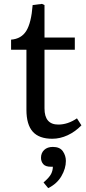

<svg xmlns="http://www.w3.org/2000/svg" viewBox="-20 -700 444 988"><path d="M249 14Q181 14 148.5 -22.5Q116 -59 116 -135V-444H37V-496Q90 -500 115.5 -541.5Q141 -583 148 -674L196 -680L209 -674V-507H365V-444H209V-142Q209 -59 280 -59Q329 -59 376 -91L399 -55Q367 -22 328 -4Q289 14 249 14ZM228 268 204 239Q234 213 243 195Q252 177 252 158H242Q214 158 202.5 144.5Q191 131 191 112Q191 87 207.5 71.5Q224 56 252 56Q288 56 303.5 78.5Q319 101 319 128Q319 167 296 206.5Q273 246 228 268Z"/></svg>

Font: Text Regular
Style: Regular
Weight: 400
Designer: Latin by Veronika Burian and Jose Scaglione. Greek by Irene Vlachou. Cyrillic by Vera Evstafieva.
Foundry: TypeTogether
Version: Version 3.002